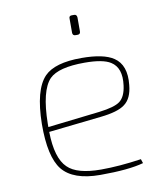

<svg xmlns="http://www.w3.org/2000/svg" viewBox="-79 -742 684 817"><g transform="rotate(-10 263.0 -333.0)"><path d="M288 -592Q275 -592 275 -605V-665Q274 -678 286 -678H297Q308 -678 309 -665V-605Q309 -592 297 -592ZM476 -6Q412 12 289 12Q172 12 125 -46Q80 -103 81 -244Q83 -392 135 -446Q180 -492 295 -492Q391 -492 434 -463Q485 -429 476 -344Q471 -286 438 -262Q408 -239 333 -231L106 -206Q108 -92 152 -50Q192 -10 296 -10Q374 -10 470 -24ZM331 -253Q397 -261 421 -279Q446 -298 452 -346Q462 -421 417 -449Q384 -470 305 -470Q192 -470 153 -431Q108 -384 106 -241V-227Z"/></g></svg>

Font: Taylor Sans Thin
Style: Regular
Weight: 100
Italic angle: -8°
Designer: Natanael Gama
Version: Version 1.001 September 8, 2015